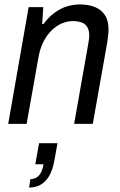

<svg xmlns="http://www.w3.org/2000/svg" viewBox="-20 -558 542 865"><path d="M17 0 109 -526H175L170 -450H176Q199 -481 225.5 -500.5Q252 -520 281 -529Q310 -538 340 -538Q378 -538 407 -526.5Q436 -515 452.5 -490Q469 -465 469 -424Q469 -411 467 -396.5Q465 -382 463 -366L398 0H314L377 -357Q379 -368 380.5 -378.5Q382 -389 382 -398Q382 -422 373 -436.5Q364 -451 347.5 -457Q331 -463 308 -463Q283 -463 258.5 -452.5Q234 -442 212.5 -421Q191 -400 175.5 -369.5Q160 -339 153 -298L100 0ZM111 287 117 249Q142 249 156.5 231.5Q171 214 176 182H139L156 87H239L225 165Q217 209 201 235.5Q185 262 162.5 274.5Q140 287 111 287Z"/></svg>

Font: Archivo SemiCondensed
Style: Italic
Weight: 400
Width: 4
Italic angle: -10°
Designer: Hector Gatti
Foundry: Omnibus-Type
Version: Version 2.001